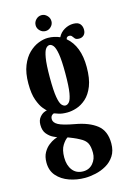

<svg xmlns="http://www.w3.org/2000/svg" viewBox="-135 -722 691 1033"><g transform="rotate(-15 211.0 -205.0)"><path d="M205.5 249Q160 249 118.8 234.5Q77.5 220 51.5 190.5Q25.5 161 25.5 116Q25.5 83 38 60.8Q50.5 38.5 67.8 25Q85 11.5 99.2 5.5Q113.5 -0.5 117 -1.5Q112 -2.5 95 -10.8Q78 -19 62.2 -37.5Q46.5 -56 46.5 -88.5Q46.5 -115 60.5 -131.2Q74.5 -147.5 89.5 -152Q96 -155 100.5 -154.5Q96.5 -157.5 82 -174.5Q67.5 -191.5 54.5 -226.8Q41.5 -262 41.5 -319.5Q41.5 -378.5 57.8 -419Q74 -459.5 99.5 -484Q125 -508.5 153.2 -519.5Q181.5 -530.5 206 -530.5Q242 -530 272 -516.5Q284 -541 308 -554.8Q332 -568.5 357.5 -568.5Q384 -568.5 395 -555.5Q406 -542.5 406 -523Q406 -504 395.5 -493.5Q385 -483 369 -483Q352.5 -483 346 -490.2Q339.5 -497.5 334.8 -504.5Q330 -511.5 319 -511.5Q313.5 -511.5 308.8 -508.5Q304 -505.5 302.5 -497Q368 -442 368 -325.5Q368 -261 351.8 -220Q335.5 -179 310 -156.2Q284.5 -133.5 256.5 -124.5Q228.5 -115.5 204.5 -115.5Q175 -115.5 157.2 -121.5Q139.5 -127.5 135.5 -129Q133.5 -129.5 133.5 -129.5Q127 -129.5 120.2 -122.2Q113.5 -115 113.5 -102Q113.5 -83 137.5 -69.8Q161.5 -56.5 228 -44.5Q304 -31 346.8 2.8Q389.5 36.5 389.5 105.5Q389.5 147.5 371.2 175.2Q353 203 324.5 219.2Q296 235.5 264.2 242.2Q232.5 249 205.5 249ZM204.5 -154.5Q215.5 -154.5 225.5 -165.8Q235.5 -177 241.8 -213Q248 -249 248 -323.5Q248 -394.5 241.8 -430.5Q235.5 -466.5 225.5 -478.8Q215.5 -491 205 -491Q193.5 -491 183.8 -478.8Q174 -466.5 167.8 -430Q161.5 -393.5 161.5 -321.5Q161.5 -247.5 167.8 -212Q174 -176.5 184 -165.5Q194 -154.5 204.5 -154.5ZM205.5 212.5Q239 212.5 260 187.8Q281 163 281 129.5Q281 94.5 271 75.2Q261 56 233.5 42Q218.5 33.5 199.2 25.5Q180 17.5 170.5 14Q156 22.5 140.5 47Q125 71.5 125 114.5Q125 158 146 185.2Q167 212.5 205.5 212.5ZM205 -569Q187 -569 173.8 -582Q160.5 -595 160.5 -612.5Q160.5 -631 173.8 -644.2Q187 -657.5 205 -657.5Q222 -657.5 235.2 -644.2Q248.5 -631 248.5 -612.5Q248.5 -595 235.2 -582Q222 -569 205 -569Z"/></g></svg>

Font: Imbue 10pt
Style: Bold
Weight: 700
Designer: Tyler Finck
Foundry: Etcetera Type Company
Version: Version 1.102; ttfautohint (v1.8.3)